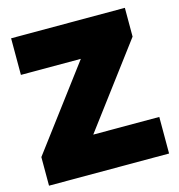

<svg xmlns="http://www.w3.org/2000/svg" viewBox="-105 -791 820 882"><g transform="rotate(-15 305.5 -349.5)"><path d="M20 -136 312 -525H27V-699H568V-562L277 -174H591V0H20Z"/></g></svg>

Font: Prompt ExtraBold
Style: Regular
Weight: 800
Designer: Katatrad Team
Foundry: CadsonDemak
Version: Version 1.000